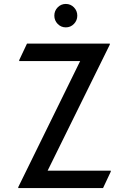

<svg xmlns="http://www.w3.org/2000/svg" viewBox="-20 -960 659 980"><path d="M274.4 -837.9Q257.3 -855.5 257.3 -880.1Q257.3 -904.8 274.4 -922.4Q291.5 -939.9 315.9 -939.9Q340.3 -939.9 357.4 -922.4Q374.5 -904.8 374.5 -880.1Q374.5 -855.5 357.4 -837.9Q340.3 -820.3 315.9 -820.3Q291.5 -820.3 274.4 -837.9ZM73.2 0V-4.9L389.2 -648.4H78.1V-653.3L117.7 -737.3H540.5V-732.4L223.1 -88.9H545.4V-84L505.9 0Z"/></svg>

Font: Nova Flat
Style: Book
Weight: 400
Version: Version 2.000